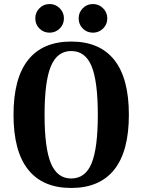

<svg xmlns="http://www.w3.org/2000/svg" viewBox="-20 -918 706 952"><path d="M333 14Q192 14 119.5 -77Q47 -168 47 -349Q47 -530 119.5 -621Q192 -712 333 -712Q474 -712 546.5 -621Q619 -530 619 -349Q619 -168 546.5 -77Q474 14 333 14ZM333 -33Q403 -33 434 -108Q465 -183 465 -349Q465 -515 434 -590Q403 -665 333 -665Q264 -665 232.5 -590Q201 -515 201 -349Q201 -183 232.5 -108Q264 -33 333 -33ZM226 -756Q196 -756 175.5 -776.5Q155 -797 155 -827Q155 -856.2 175.5 -877.1Q196 -898 226 -898Q255.2 -898 276.1 -877.1Q297 -856.2 297 -827Q297 -797 276.1 -776.5Q255.2 -756 226 -756ZM441 -756Q411 -756 390.5 -776.5Q370 -797 370 -827Q370 -856.2 390.5 -877.1Q411 -898 441 -898Q470.2 -898 491.1 -877.1Q512 -856.2 512 -827Q512 -797 491.1 -776.5Q470.2 -756 441 -756Z"/></svg>

Font: Arima Thin
Style: Regular
Weight: 100
Designer: Joana Correia and Natanael Gama
Foundry: NDISCOVER
Version: Version 1.101;gftools[0.9.23]